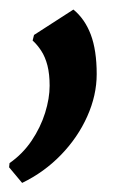

<svg xmlns="http://www.w3.org/2000/svg" viewBox="-44 -142 288 412"><path d="M3.5 250.5 -24.5 217 -23.5 208Q4.5 188.5 23.8 160Q43 131.5 52.8 100.2Q62.5 69 62.5 42Q62.5 17 57.8 -1.5Q53 -20 44.5 -33Q36 -46 26 -55L29 -67L113.5 -121.5Q138 -101.5 150.8 -67.8Q163.5 -34 163.5 17Q163.5 62.5 143.2 107.8Q123 153 87 190.2Q51 227.5 3.5 250.5Z"/></svg>

Font: Merriweather 28pt SemiBold
Style: Italic
Weight: 600
Italic angle: -7.8°
Version: Version 2.101